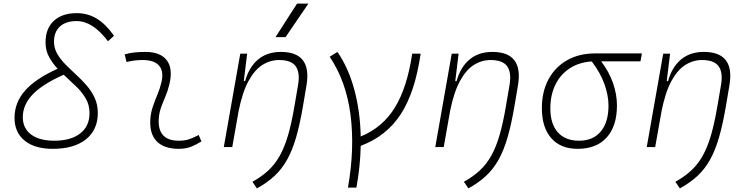

<svg xmlns="http://www.w3.org/2000/svg" viewBox="-20 -815 4142 1064"><path d="M272.5 9.8Q172.4 9.8 116.5 -35.6Q60.5 -81.1 60.5 -162.1Q60.5 -246.6 118.7 -312.7Q176.8 -378.9 299.3 -434.1Q271 -464.4 251.7 -499.8Q232.4 -535.2 232.4 -580.6Q232.4 -656.7 278.3 -699.5Q324.2 -742.2 405.8 -742.2Q466.3 -742.2 516.4 -711.7Q566.4 -681.2 611.8 -616.7L578.6 -586.4Q534.2 -644 491.7 -671.1Q449.2 -698.2 404.3 -698.2Q345.2 -698.2 312.3 -668.2Q279.3 -638.2 279.3 -584.5Q279.3 -547.9 296.9 -517.3Q314.5 -486.8 342 -458.7Q369.6 -430.7 400.6 -402.3Q431.6 -374 459.2 -342.5Q486.8 -311 504.4 -273.4Q522 -235.8 522 -189Q522 -95.2 456.1 -42.7Q390.1 9.8 272.5 9.8ZM333 -400.9Q216.3 -349.1 161.4 -292Q106.4 -234.9 106.4 -165.5Q106.4 -104 152.3 -69.6Q198.2 -35.2 280.3 -35.2Q372.6 -35.2 424.3 -75.4Q476.1 -115.7 476.1 -188Q476.1 -234.4 454.3 -270.8Q432.6 -307.1 399.4 -338.4Q366.2 -369.6 333 -400.9Z M1081.1 -66.9 1096.2 -31.2Q1069.3 -14.2 1039.8 -2.2Q1010.3 9.8 971.7 9.8Q889.2 9.8 848.6 -31.7Q808.1 -73.2 813 -153.3Q815.4 -189.9 827.1 -224.4Q838.9 -258.8 852.5 -291.5Q866.2 -324.2 873.5 -355Q889.6 -417.5 862.5 -450Q835.4 -482.4 770.5 -482.4Q724.1 -482.4 681.2 -471.2L670.9 -513.7Q699.7 -522 728.5 -524.7Q757.3 -527.3 786.1 -527.3Q869.1 -527.3 904.5 -480.7Q939.9 -434.1 918 -345.2Q909.7 -310.5 896.7 -280.5Q883.8 -250.5 873 -221.2Q862.3 -191.9 859.9 -157.7Q851.6 -35.2 971.2 -35.2Q1002 -35.2 1025.4 -42.5Q1048.8 -49.8 1081.1 -66.9Z M1220.2 0 1311.5 -517.6H1349.6L1331.1 -365.7H1338.4Q1359.9 -442.9 1409.9 -485.1Q1460 -527.3 1536.6 -527.3Q1710.4 -527.3 1678.2 -340.3L1659.2 -228Q1642.1 -127 1621.1 -54.4Q1600.1 18.1 1571 70.1Q1542 122.1 1501.2 159.9Q1460.4 197.8 1403.8 229L1378.9 192.4Q1430.7 163.6 1467.8 128.9Q1504.9 94.2 1531.2 46.6Q1557.6 -1 1576.9 -67.6Q1596.2 -134.3 1611.8 -227.1L1631.8 -344.2Q1643.6 -413.1 1618.7 -447.8Q1593.8 -482.4 1526.9 -482.4Q1477.5 -482.4 1434.3 -455.3Q1391.1 -428.2 1357.2 -366.2Q1323.2 -304.2 1302.2 -198.7L1267.1 0ZM1506.8 -609.4 1626 -794.9H1689L1562.5 -609.4Z M1908.2 224.6Q1946.3 8.8 1922.6 -177.5Q1898.9 -363.8 1807.1 -500.5L1850.1 -527.3Q1911.1 -438.5 1943.6 -317.9Q1976.1 -197.3 1979 -58.6Q2100.6 -108.4 2168.7 -219.7Q2236.8 -331.1 2264.2 -517.6H2311Q2280.3 -304.2 2200.9 -182.1Q2121.6 -60.1 1979 -6.8Q1976.6 106.9 1955.1 224.6Z M2392.1 0 2483.4 -517.6H2521.5L2502.9 -365.7H2510.3Q2531.7 -442.9 2581.8 -485.1Q2631.8 -527.3 2708.5 -527.3Q2882.3 -527.3 2850.1 -340.3L2831.1 -228Q2814 -127 2793 -54.4Q2772 18.1 2742.9 70.1Q2713.9 122.1 2673.1 159.9Q2632.3 197.8 2575.7 229L2550.8 192.4Q2602.5 163.6 2639.6 128.9Q2676.8 94.2 2703.1 46.6Q2729.5 -1 2748.8 -67.6Q2768.1 -134.3 2783.7 -227.1L2803.7 -344.2Q2815.4 -413.1 2790.5 -447.8Q2765.6 -482.4 2698.7 -482.4Q2649.4 -482.4 2606.2 -455.3Q2563 -428.2 2529.1 -366.2Q2495.1 -304.2 2474.1 -198.7L2439 0Z M3181.2 9.8Q3086.9 9.8 3034.9 -49.3Q2982.9 -108.4 2982.9 -215.8Q2982.9 -307.1 3019.5 -375.2Q3056.2 -443.4 3122.6 -481.2Q3189 -519 3277.8 -519H3537.1L3529.3 -475.1H3311.5Q3356 -416 3377.4 -354Q3398.9 -292 3398.9 -230.5Q3398.9 -115.7 3342 -53Q3285.2 9.8 3181.2 9.8ZM3259.3 -474.6Q3189.9 -470.2 3138.2 -436.8Q3086.4 -403.3 3058.1 -346.2Q3029.8 -289.1 3029.8 -213.9Q3029.8 -128.4 3071.3 -81.8Q3112.8 -35.2 3188.5 -35.2Q3266.6 -35.2 3309.3 -86.4Q3352.1 -137.7 3352.1 -230.5Q3352.1 -285.6 3329.6 -348.9Q3307.1 -412.1 3259.3 -474.6Z M3564 0 3655.3 -517.6H3693.4L3674.8 -365.7H3682.1Q3703.6 -442.9 3753.7 -485.1Q3803.7 -527.3 3880.4 -527.3Q4054.2 -527.3 4022 -340.3L4002.9 -228Q3985.8 -127 3964.8 -54.4Q3943.8 18.1 3914.8 70.1Q3885.7 122.1 3845 159.9Q3804.2 197.8 3747.6 229L3722.7 192.4Q3774.4 163.6 3811.5 128.9Q3848.6 94.2 3875 46.6Q3901.4 -1 3920.7 -67.6Q3939.9 -134.3 3955.6 -227.1L3975.6 -344.2Q3987.3 -413.1 3962.4 -447.8Q3937.5 -482.4 3870.6 -482.4Q3821.3 -482.4 3778.1 -455.3Q3734.9 -428.2 3700.9 -366.2Q3667 -304.2 3646 -198.7L3610.8 0Z"/></svg>

Font: Cascadia Code NF ExtraLight
Style: Italic
Weight: 200
Italic angle: -10°
Monospace: yes
Designer: Aaron Bell
Foundry: Saja Typeworks
Version: Version 2404.023; ttfautohint (v1.8.4)